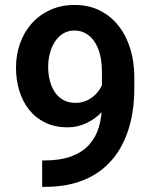

<svg xmlns="http://www.w3.org/2000/svg" viewBox="-20 -741 611 767"><path d="M148.4 -100.1H157.7Q220.7 -100.1 264.4 -116.2Q308.1 -132.3 335.2 -161.9Q362.3 -191.4 374.8 -232.7Q387.2 -273.9 387.2 -324.2V-453.1Q387.2 -494.1 378.9 -525.1Q370.6 -556.2 355.7 -577.1Q340.8 -598.1 320.8 -608.6Q300.8 -619.1 277.8 -619.1Q252.4 -619.1 232.9 -607.4Q213.4 -595.7 200 -575.4Q186.5 -555.2 179.4 -528.8Q172.4 -502.4 172.4 -473.1Q172.4 -444.8 179 -418.9Q185.5 -393.1 199 -373Q212.4 -353 232.9 -341.6Q253.4 -330.1 280.8 -330.1Q306.6 -330.1 327.9 -340.1Q349.1 -350.1 364.7 -366.9Q380.4 -383.8 388.9 -404.5Q397.5 -425.3 398.4 -446.8L443.8 -427.2Q443.8 -391.6 429 -356.9Q414.1 -322.3 387.5 -294.2Q360.8 -266.1 325.7 -249.3Q290.5 -232.4 250 -232.4Q199.7 -232.4 161.1 -251Q122.6 -269.5 96.4 -302.5Q70.3 -335.4 57.1 -378.7Q43.9 -421.9 43.9 -471.2Q43.9 -522.5 60.1 -567.6Q76.2 -612.8 106.7 -647.2Q137.2 -681.6 180.7 -701.4Q224.1 -721.2 278.3 -721.2Q334.5 -721.2 378.4 -699.2Q422.4 -677.2 453.1 -638.4Q483.9 -599.6 500.2 -546.9Q516.6 -494.1 516.6 -431.6V-386.2Q516.6 -320.3 503.4 -261.2Q490.2 -202.1 462.9 -153.3Q435.5 -104.5 393.3 -68.8Q351.1 -33.2 292.7 -13.9Q234.4 5.4 159.7 5.4H148.4Z"/></svg>

Font: Roboto SemiBold
Style: Regular
Weight: 600
Designer: Christian Robertson
Foundry: Google
Version: Version 3.009; 2024